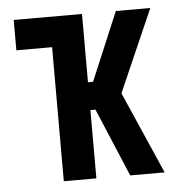

<svg xmlns="http://www.w3.org/2000/svg" viewBox="-43 -562 587 605"><g transform="rotate(-5 250.0 -260.0)"><path d="M135 0V-424H22V-520H238V-304H254L276 -356L345 -520H454L340 -260L454 0H345L254 -216H238V0Z"/></g></svg>

Font: Iosevka SS18
Style: Bold
Weight: 700
Monospace: yes
Designer: Belleve Invis
Foundry: Belleve Invis
Version: Version 25.1.1; ttfautohint (v1.8.4)